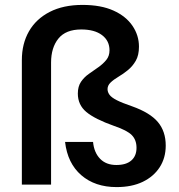

<svg xmlns="http://www.w3.org/2000/svg" viewBox="-20 -752 729 782"><path d="M455 10Q367 10 311 -38.5Q255 -87 245 -174H359Q363 -131 387.5 -105.5Q412 -80 454 -80Q494 -80 515 -98.5Q536 -117 536 -150Q536 -182 517 -201.5Q498 -221 445 -239Q366 -267 331.5 -296Q297 -325 297 -371Q297 -400 310 -419Q323 -438 342.5 -451.5Q362 -465 381 -478.5Q400 -492 413 -508Q426 -524 426 -547Q426 -586 395.5 -609Q365 -632 311 -632Q248 -632 218 -595Q188 -558 188 -497V0H69V-507Q69 -574 98 -624.5Q127 -675 182.5 -703.5Q238 -732 316 -732Q391 -732 442 -709Q493 -686 519.5 -647Q546 -608 546 -562Q546 -527 533 -504.5Q520 -482 501 -466.5Q482 -451 462.5 -439.5Q443 -428 430.5 -416Q418 -404 418 -389Q418 -377 426 -366Q434 -355 455.5 -344Q477 -333 518 -319Q591 -293 623 -255Q655 -217 655 -159Q655 -109 630.5 -71Q606 -33 561.5 -11.5Q517 10 455 10Z"/></svg>

Font: DM Sans 11pt SemiBold
Style: Regular
Weight: 600
Version: Version 4.004;gftools[0.9.30]